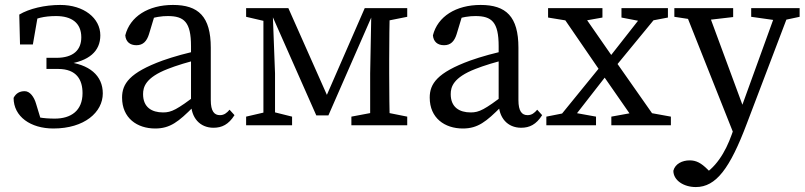

<svg xmlns="http://www.w3.org/2000/svg" viewBox="-20 -507 3256 777"><path d="M86 -47 150 -8 126 -87C118 -115 101 -138 80 -138C60 -138 45 -130 35 -111C35 -35 104 13 196 13C322 13 396 -53 396 -129C396 -201 342 -248 245 -257L248 -247C341 -259 386 -300 386 -364C386 -434 319 -487 224 -487C161 -487 98 -472 58 -448L61 -327H113L134 -448L95 -440V-415C122 -433 159 -442 207 -442C269 -442 309 -415 309 -356C309 -305 277 -273 208 -273H168V-228H215C291 -228 314 -183 314 -130C314 -59 267 -27 202 -27C155 -27 120 -33 86 -47Z M608 13C669 13 703 -15 763 -75H792L778 -125C696 -64 675 -52 640 -52C594 -52 559 -73 559 -126C559 -155 569 -193 659 -228C689 -240 748 -259 793 -268V-304C743 -295 680 -277 638 -262C504 -213 474 -168 474 -112C474 -29 535 13 608 13ZM844 10C878 10 905 -3 929 -41L909 -63C898 -50 887 -41 870 -41C847 -41 833 -57 833 -102V-314C833 -440 783 -487 680 -487C580 -487 506 -440 487 -364C489 -339 505 -324 532 -324C559 -324 574 -340 583 -369L609 -455L569 -424C606 -439 636 -442 659 -442C725 -442 753 -418 753 -320V-92C753 -30 789 10 844 10Z M1260 -40H1309L1499 -474H1456L1288 -89H1318L1147 -474H1068L1260 -40ZM1478 0H1558C1556 -45 1555 -146 1555 -210V-264C1555 -328 1556 -429 1558 -474H1483L1478 -210V0ZM976 0H1162V-35L1082 -55H1062L976 -35V0ZM1402 0H1628V-35L1528 -55H1508L1402 -35V0ZM1046 0H1093V-210L1083 -474H1046V0ZM976 -439 1062 -419H1082V-474H976V-439ZM1508 -419H1528L1628 -439V-474H1508V-419Z M1853 13C1914 13 1948 -15 2008 -75H2037L2023 -125C1941 -64 1920 -52 1885 -52C1839 -52 1804 -73 1804 -126C1804 -155 1814 -193 1904 -228C1934 -240 1993 -259 2038 -268V-304C1988 -295 1925 -277 1883 -262C1749 -213 1719 -168 1719 -112C1719 -29 1780 13 1853 13ZM2089 10C2123 10 2150 -3 2174 -41L2154 -63C2143 -50 2132 -41 2115 -41C2092 -41 2078 -57 2078 -102V-314C2078 -440 2028 -487 1925 -487C1825 -487 1751 -440 1732 -364C1734 -339 1750 -324 1777 -324C1804 -324 1819 -340 1828 -369L1854 -455L1814 -424C1851 -439 1881 -442 1904 -442C1970 -442 1998 -418 1998 -320V-92C1998 -30 2034 10 2089 10Z M2191 0H2392V-35L2298 -52H2277L2191 -35V0ZM2216 0H2277L2460 -235L2426 -258L2216 0ZM2454 0H2695V-35L2585 -55H2564L2454 -35V0ZM2457 -221 2665 -474H2602L2424 -247L2457 -221ZM2561 0H2653L2463 -271L2322 -474H2234L2413 -213L2561 0ZM2198 -436 2302 -419H2323L2418 -436V-474H2198V-436ZM2495 -436 2578 -420H2599L2683 -436V-474H2495V-436Z M2796 250C2878 250 2934 174 3002 -6L3180 -474H3126L2972 -49L2941 38C2916 108 2876 177 2809 210L2836 232L2875 210L2844 179C2817 152 2797 142 2771 142C2741 142 2712 156 2705 184C2705 223 2747 250 2796 250ZM2956 52 2997 -48 2990 -68 2840 -474H2747L2956 52ZM2709 -439 2807 -424H2827L2947 -438V-474H2709V-439ZM3020 -439 3126 -424H3146L3216 -439V-474H3020V-439Z"/></svg>

Font: Source Serif Variable
Style: Regular
Weight: 389
Designer: Frank Grießhammer
Foundry: Adobe Systems Incorporated
Version: Version 3.001;hotconv 1.0.111;makeotfexe 2.5.65597